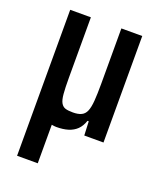

<svg xmlns="http://www.w3.org/2000/svg" viewBox="-131 -592 718 864"><g transform="rotate(20 227.5 -160.5)"><path d="M55 189V-510H154V-221Q154 -172 156.5 -143.5Q159 -115 167 -101.5Q175 -88 188 -84Q201 -80 224 -80Q249 -80 264.5 -87.5Q280 -95 287.5 -113Q295 -131 297.5 -163Q300 -195 300 -245V-510H400V0H308L305 -67H299Q290 -40 273.5 -24Q257 -8 233 -0.5Q209 7 176 7Q168 7 151 4Q134 1 116.5 -10.5Q99 -22 85 -46L179 -25H154V189Z"/></g></svg>

Font: Saira Condensed SemiBold
Style: Regular
Weight: 600
Width: 3
Designer: Hector Gatti with collaboration of the Omnibus-Type team
Foundry: Omnibus-Type
Version: Version 1.100